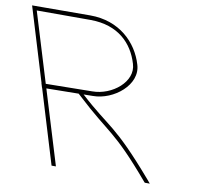

<svg xmlns="http://www.w3.org/2000/svg" viewBox="-201 -793 905 869"><g transform="rotate(10 252.0 -358.5)"><path d="M164.7 -343 154.7 -352.1 6.5 -350.1 107.4 -20 110.4 -10H90.4L87.4 -20L-13 -350H-13.5L-19.6 -370H-19.1L-119.2 -699L-122.3 -709H-112.3L145.2 -710C279.4 -710 364.4 -625 393.1 -528C421.3 -439 315.5 -353 219.5 -353L177.3 -352.4C316.4 -224.5 337.8 -245.4 529.8 -22L542.4 -7H519.4L514.8 -12C339.8 -218 322.7 -196 164.7 -343ZM0.3 -370.1 213.4 -373C304.3 -373 398.2 -449 373.1 -528C346.2 -619 276.8 -689 151.3 -690H-97.5Z"/></g></svg>

Font: Nordica Plus
Style: NordicaClassicUltLtCondOpObl
Weight: 300
Version: Version 1.01